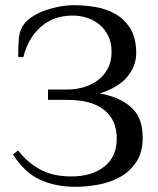

<svg xmlns="http://www.w3.org/2000/svg" viewBox="-20 -700 610 740"><path d="M165 -355H240Q274 -355 304.5 -364.5Q335 -374 358.5 -392Q382 -410 396 -437Q410 -464 410 -500Q410 -536 397 -562Q384 -588 363 -605.5Q342 -623 315 -631.5Q288 -640 260 -640Q188 -640 138.5 -597.5Q89 -555 70 -480H50Q50 -525 53 -556Q56 -587 75 -610Q88 -626 109.5 -639Q131 -652 157 -661Q183 -670 211 -675Q239 -680 265 -680Q302 -680 344.5 -673.5Q387 -667 422.5 -647.5Q458 -628 481.5 -591.5Q505 -555 505 -495Q505 -446 471 -404.5Q437 -363 365 -340Q412 -331 443.5 -315Q475 -299 494.5 -277.5Q514 -256 522 -228.5Q530 -201 530 -170Q530 -112 505 -75Q480 -38 441.5 -17Q403 4 357 12Q311 20 270 20Q195 20 135 -7Q75 -34 30 -105L50 -120Q84 -75 133.5 -47.5Q183 -20 255 -20Q334 -20 382 -58Q430 -96 430 -165Q430 -237 382 -276Q334 -315 240 -315H165Z"/></svg>

Font: Philosopher
Style: Regular
Weight: 400
Designer: Jovanny Lemonad
Foundry: Jovanny Lemonad
Version: Version 1.000